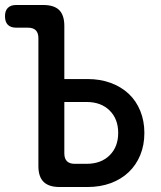

<svg xmlns="http://www.w3.org/2000/svg" viewBox="-25 -750 645 770"><path d="M233 -433H326Q377 -433 419 -417.5Q461 -402 491 -374Q521 -346 537.5 -305.5Q554 -265 554 -217Q554 -168 537.5 -128Q521 -88 491 -59.5Q461 -31 419 -15.5Q377 0 326 0H214Q171 0 150 -20.5Q129 -41 129 -84V-597Q129 -618 118.5 -628.5Q108 -639 87 -639H40Q18 -639 6.5 -650.5Q-5 -662 -5 -685Q-5 -707 6.5 -718.5Q18 -730 40 -730H148Q192 -730 212.5 -709.5Q233 -689 233 -646ZM233 -135Q233 -114 243.5 -103.5Q254 -93 275 -93H322Q380 -93 414.5 -127Q449 -161 449 -217Q449 -273 414.5 -307Q380 -341 322 -341H233Z"/></svg>

Font: Maple Mono Normal NL Medium
Style: Regular
Weight: 500
Monospace: yes
Designer: subframe7536
Version: Version 7.000